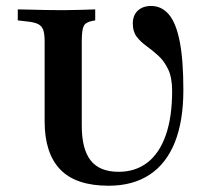

<svg xmlns="http://www.w3.org/2000/svg" viewBox="-20 -602 709 634"><path d="M338.7 11.3Q230.6 11.3 179 -42.3Q127.4 -96 127.4 -200.8V-465.3Q127.4 -490.3 122.6 -503.6Q117.7 -516.9 104.8 -523Q91.9 -529 66.1 -531.5L38.7 -534.7V-571Q55.6 -571 79 -570.2Q102.4 -569.4 128.6 -569Q154.8 -568.5 178.2 -568.5H187.9H194.4Q216.1 -568.5 244.4 -569.4Q272.6 -570.2 294.4 -571V-534.7L285.5 -533.1Q262.9 -529 256.5 -516.1Q250 -503.2 250 -465.3V-187.1Q250 -109.7 279.4 -72.2Q308.9 -34.7 371.8 -34.7Q427.4 -34.7 466.9 -65.3Q506.5 -96 527.4 -155.6Q548.4 -215.3 548.4 -301.6Q548.4 -345.2 535.5 -372.6Q522.6 -400 503.2 -417.7Q483.9 -435.5 464.1 -449.6Q444.4 -463.7 431.5 -480.6Q418.5 -497.6 418.5 -524.2Q418.5 -551.6 435.1 -566.9Q451.6 -582.3 479 -582.3Q513.7 -582.3 537.5 -554.4Q561.3 -526.6 573.4 -465.3Q585.5 -404 585.5 -304.8Q585.5 -202.4 557.3 -131.9Q529 -61.3 473.8 -25Q418.5 11.3 338.7 11.3Z"/></svg>

Font: Playfair 9pt
Style: Bold
Weight: 700
Designer: Claus Eggers Sørensen
Foundry: Claus Eggers Sørensen
Version: Version 2.203